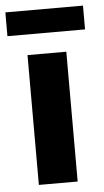

<svg xmlns="http://www.w3.org/2000/svg" viewBox="-68 -730 413 764"><g transform="rotate(-5 138.0 -348.0)"><path d="M0 0ZM211 -518.5V0H56V-518.5ZM-17 -695.5H293V-600.5H-17Z"/></g></svg>

Font: Lato Black
Style: Regular
Weight: 900
Designer: Lukasz Dziedzic
Foundry: tyPoland Lukasz Dziedzic
Version: Version 2.007; 2014-02-27